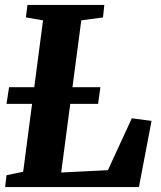

<svg xmlns="http://www.w3.org/2000/svg" viewBox="-20 -763 656 783"><path d="M1 0 6.5 -48.5 74.5 -62.5 155.5 -680 85.5 -692 92 -743H405.5L400 -692L311.5 -680L229.5 -59.5L420 -69L517.5 -280.5L598 -270L546.5 0ZM6.5 -339.5 17 -407.5H389.5L380 -339.5Z"/></svg>

Font: Merriweather 20pt ExtraBold
Style: Italic
Weight: 800
Italic angle: -7.8°
Version: Version 2.101